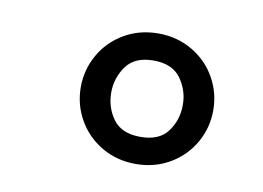

<svg xmlns="http://www.w3.org/2000/svg" viewBox="-43 -691 524 382"><g transform="rotate(10 219.0 -500.0)"><path d="M383.8 -500Q383.8 -464.8 366.7 -434.6Q349.6 -404.3 318.8 -386.2Q288.1 -368.2 250 -368.2Q211.9 -368.2 181.2 -386.2Q150.4 -404.3 133.3 -434.6Q116.2 -464.8 116.2 -500Q116.2 -535.2 133.3 -565.4Q150.4 -595.7 181.2 -613.8Q211.9 -631.8 250 -631.8Q288.1 -631.8 318.8 -613.8Q349.6 -595.7 366.7 -565.4Q383.8 -535.2 383.8 -500ZM322.3 -500Q322.3 -529.3 305.2 -553.2Q288.1 -577.1 250 -577.1Q211.9 -577.1 194.8 -553.2Q177.7 -529.3 177.7 -500Q177.7 -469.7 194.8 -446.3Q211.9 -422.9 250 -422.9Q288.1 -422.9 305.2 -446.3Q322.3 -469.7 322.3 -500Z"/></g></svg>

Font: Sudo
Style: Bold
Weight: 700
Monospace: yes
Designer: Jens Kutilek
Foundry: Jens Kutilek
Version: Version 0.040